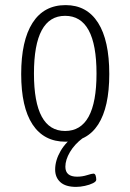

<svg xmlns="http://www.w3.org/2000/svg" viewBox="-20 -549 510 752"><path d="M237 6Q152 6 107.5 -61.5Q63 -129 63 -259Q63 -390 107.5 -459.5Q152 -529 237 -529Q320 -529 364 -460Q408 -391 408 -259Q408 -129 364.5 -61.5Q321 6 237 6ZM235 -36Q358 -36 358 -261Q358 -487 235 -487Q113 -487 113 -261Q113 -36 235 -36ZM278 183Q237 183 216.5 164.5Q196 146 196 115Q196 79 217.5 42Q239 5 282 -25L304 -8Q272 16 254 46.5Q236 77 236 104Q236 143 282 143Q302 143 321 137Q340 131 346 131Q352 131 354.5 138.5Q357 146 357 155Q357 162 344 168.5Q331 175 312.5 179Q294 183 278 183Z"/></svg>

Font: Asap Condensed ExtraLight
Style: Regular
Weight: 200
Width: 3
Designer: Pablo Cosgaya
Foundry: Omnibus-Type
Version: Version 3.001; ttfautohint (v1.8.4.7-5d5b)